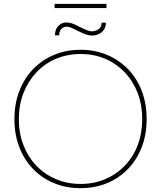

<svg xmlns="http://www.w3.org/2000/svg" viewBox="-20 -969 838 999"><path d="M55 -349Q55 -428 80 -494Q105 -560 151.5 -608.5Q198 -657 261 -683.5Q324 -710 399 -710Q474 -710 537 -683.5Q600 -657 646.5 -609Q693 -561 718 -495Q743 -429 743 -349Q743 -270 718 -204.5Q693 -139 646.5 -90.5Q600 -42 537 -16Q474 10 399 10Q324 10 261 -16Q198 -42 151.5 -90.5Q105 -139 80 -204.5Q55 -270 55 -349ZM720 -349Q720 -423 696.5 -484.5Q673 -546 629.5 -592Q586 -638 527.5 -663Q469 -688 399 -688Q330 -688 271 -663Q212 -638 169 -592Q126 -546 102 -484.5Q78 -423 78 -349Q78 -276 102 -214Q126 -152 169 -107Q212 -62 271 -37Q330 -12 399 -12Q469 -12 527.5 -37Q586 -62 629.5 -107Q673 -152 696.5 -214Q720 -276 720 -349ZM377 -812Q371 -815 355.5 -822.5Q340 -830 325 -830Q311 -830 299.5 -818.5Q288 -807 288 -785H266Q266 -816 283.5 -834Q301 -852 323 -852Q347 -852 368 -842Q389 -832 407 -823Q431 -812 440.5 -809Q450 -806 457 -806Q476 -806 492 -816.5Q508 -827 509 -851H531Q531 -830 521 -815Q511 -800 494.5 -792Q478 -784 459 -784Q447 -784 431 -788.5Q415 -793 377 -812ZM264 -927V-949H534V-927Z"/></svg>

Font: Mach Thin
Style: Regular
Weight: 250
Version: Version 1.002